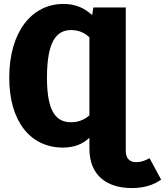

<svg xmlns="http://www.w3.org/2000/svg" viewBox="-20 -733 840 977"><path d="M741 72C718 84 701 92 672 92C640 92 620 73 620 35V-695H455L449 -656C414 -689 367 -713 303 -713C143 -713 27 -573 27 -337C27 -114 136 18 300 18C361 18 403 -2 435 -32V24C435 158 522 224 651 224C719 224 766 205 800 181ZM341 -111C265 -111 219 -166 219 -337C219 -515 263 -580 342 -580C382 -580 412 -565 435 -543V-146C408 -122 376 -111 341 -111Z"/></svg>

Font: Fira Sans ExtraBold
Style: Regular
Weight: 800
Designer: bBox Type GmbH & Carrois Corporate GbR & Edenspiekermann AG
Foundry: bBox Type GmbH & Carrois Corporate GbR & Edenspiekermann AG
Version: Version 4.300;PS 004.300;hotconv 1.0.88;makeotf.lib2.5.64775